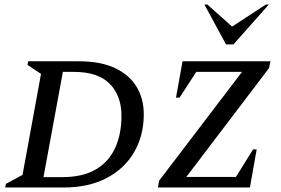

<svg xmlns="http://www.w3.org/2000/svg" viewBox="-20 -832 1248 852"><path d="M3 0 6 -16 80 -56 162 -504 102 -544 105 -560H331Q426 -560 490 -530Q554 -500 586 -447Q618 -394 618 -325Q618 -230 575 -156.5Q532 -83 452.5 -41.5Q373 0 262 0ZM308 -513H259L173 -46H256Q347 -46 405 -80Q463 -114 491 -175.5Q519 -237 519 -318Q519 -407 467 -460Q415 -513 308 -513ZM681 0 686 -30 1054 -513H851L777 -399H761L790 -560H1180L1174 -530L807 -47H1027L1103 -169H1119L1089 0ZM983 -635 887 -812H900L1010 -714L1160 -812H1173L1016 -635Z"/></svg>

Font: Spectral SC Medium
Style: Italic
Weight: 500
Italic angle: -10°
Designer: Jean-Baptiste Levee
Foundry: Production Type
Version: Version 2.001